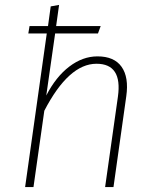

<svg xmlns="http://www.w3.org/2000/svg" viewBox="-20 -760 627 780"><path d="M376 -531Q444 -531 474 -488.5Q504 -446 493 -369L441 0H407L459 -367Q478 -501 372 -501Q259 -501 160 -310L116 0H82L170 -624H95L100 -654H175L186 -734L220 -740L208 -654H389L378 -624H204L168 -372Q207 -448 261.5 -489.5Q316 -531 376 -531Z"/></svg>

Font: Fira Sans UltraLight
Style: Italic
Weight: 200
Italic angle: -8°
Designer: Carrois Corporate & Edenspiekermann AG
Foundry: Carrois Corporate GbR & Edenspiekermann AG
Version: Version 4.203;PS 004.203;hotconv 1.0.88;makeotf.lib2.5.64775